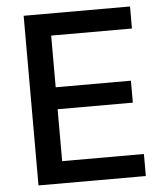

<svg xmlns="http://www.w3.org/2000/svg" viewBox="-52 -774 707 820"><g transform="rotate(-5 301.5 -363.5)"><path d="M79.9 0H540.1V-94.5H189.6V-317.1H512.1V-411.2H189.6V-632.8H535.9V-727.3H79.9Z"/></g></svg>

Font: Magic Ui Pro Medium
Style: Regular
Weight: 500
Designer: Stefan Endress, Andreas Faust
Version: Version 1.000;FEAKit 1.0